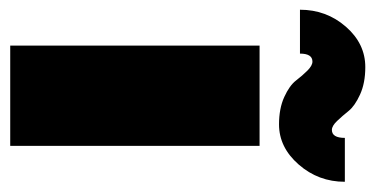

<svg xmlns="http://www.w3.org/2000/svg" viewBox="-224 -548 752 385"><g transform="rotate(90 152.5 -356.0)"><path d="M253 0H52V-500H253ZM-20 -581Q-20 -634 14 -673Q48 -712 95 -712Q127 -712 150 -701.5Q173 -691 183 -678.5Q193 -666 203 -655.5Q213 -645 221 -645Q237 -645 237 -671H325Q325 -618 290.5 -578.5Q256 -539 210 -539Q178 -539 155 -549.5Q132 -560 122 -573Q112 -586 102 -596Q92 -606 84 -606Q68 -606 68 -581Z"/></g></svg>

Font: Fivo Sans Black
Style: Regular
Weight: 900
Designer: Alexander Slobzheninov
Foundry: Alexander Slobzheninov
Version: 1.0